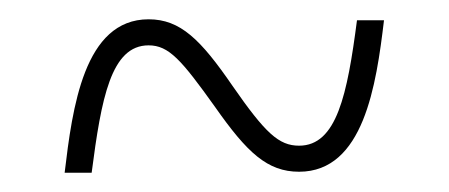

<svg xmlns="http://www.w3.org/2000/svg" viewBox="-20 -456 465 199"><path d="M47 -277H75C85 -354 95 -409 134 -409C155 -409 168 -394 203 -345C236 -298 257 -278 290 -278C357 -278 370 -368 378 -435H350C340 -358 329 -305 290 -305C269 -305 255 -318 221 -367C188 -415 167 -436 134 -436C67 -436 55 -344 47 -277Z"/></svg>

Font: Noto Serif Lao ExtraCondensed Thin
Style: Regular
Weight: 100
Width: 2
Designer: Monotype Design Team
Foundry: Monotype Imaging Inc.
Version: Version 2.003